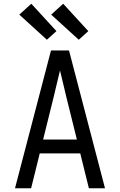

<svg xmlns="http://www.w3.org/2000/svg" viewBox="-20 -1004 640 1024"><path d="M60 0 188 -490 252 -735H348L412 -490L540 0H454L408 -186H192L146 0ZM210 -260H390L333 -490Q325 -525 316.5 -559.5Q308 -594 300 -628Q292 -594 283.5 -559.5Q275 -525 267 -490ZM400 -792 253 -926 317 -984 451 -838ZM230 -792 83 -926 147 -984 281 -838Z"/></svg>

Font: Iosevka Meiseki Sans
Style: Regular
Weight: 400
Monospace: yes
Designer: Belleve Invis
Foundry: Belleve Invis
Version: Version 11.2.6; ttfautohint (v1.8.4)